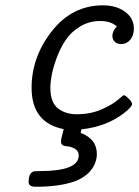

<svg xmlns="http://www.w3.org/2000/svg" viewBox="-20 -484 525 724"><path d="M87.9 202.1Q87.9 172.4 103 164.1Q107.9 161.1 125 161.1Q125 161.1 130.9 161.1Q276.9 161.1 276.9 102.1Q276.9 77.1 241.2 68.8Q238.3 67.9 231.2 67.4Q224.1 66.9 220.5 65.4Q216.8 64 213.4 60.5Q210 57.1 210 49.8Q210 40 220.2 2.9Q99.1 -21 99.1 -152.8Q99.1 -269 175.5 -366.5Q252 -463.9 368.2 -463.9Q418.9 -463.9 451.9 -439.5Q484.9 -415 484.9 -376Q484.9 -351.1 471.4 -334.5Q458 -317.9 437 -317.9Q421.9 -317.9 412.8 -326.4Q403.8 -335 403.8 -349.1Q403.8 -366.2 419.9 -383.8V-384.8Q397.9 -404.8 357.9 -404.8Q315.9 -404.8 281.5 -383.8Q247.1 -362.8 227.1 -332.3Q207 -301.8 193.6 -265.4Q180.2 -229 175 -200.9Q169.9 -172.9 169.9 -152.8Q169.9 -97.7 198.5 -75.4Q227.1 -53.2 269 -53.2Q320.8 -53.2 361.8 -71Q402.8 -88.9 423.8 -106.9Q444.8 -125 446.8 -125Q452.6 -125 465.3 -112.1Q478 -99.1 478 -91.8Q478 -80.6 445.8 -56.2Q382.8 -7.3 287.1 3.9L284.2 17.1Q345.2 40 345.2 96.2Q345.2 129.4 323 157.7Q300.8 186 257.8 201.2Q200.7 220.2 115.2 220.2H113.8Q87.9 220.2 87.9 202.1Z"/></svg>

Font: CMU Concrete
Style: Italic
Weight: 500
Italic angle: -14.04°
Version: Version 0.7.0